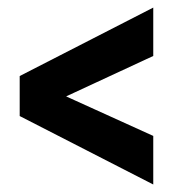

<svg xmlns="http://www.w3.org/2000/svg" viewBox="-20 -558 486 504"><path d="M128.4 -316.4 382.3 -201.2V-73.7L31.7 -253.4V-341.3ZM382.3 -411.1 128.9 -293.5 31.7 -270.5V-358.4L382.3 -538.1Z"/></svg>

Font: Roboto Condensed SemiBold
Style: Regular
Weight: 600
Designer: Christian Robertson
Foundry: Google
Version: Version 3.008; 2023